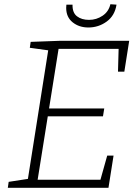

<svg xmlns="http://www.w3.org/2000/svg" viewBox="-20 -888 652 908"><path d="M125 -690 262 -695H591L568 -549H538L541 -657H257L212 -375H473L467 -338H206L158 -38H455L487 -152H517L493 0H17L21 -28L112 -42L208 -650L121 -662ZM293 -851Q293 -861 294 -866H323Q322 -828 344 -811Q366 -794 401 -794Q436 -794 465 -813.5Q494 -833 502 -868L531 -866Q523 -814 484.5 -786Q446 -758 398 -758Q354 -758 323.5 -782.5Q293 -807 293 -851Z"/></svg>

Font: Bitter Pro Light
Style: Italic
Weight: 300
Italic angle: -9°
Designer: Sol Matas, and Bitter project Authors
Foundry: Sol Matas
Version: Version 1.010